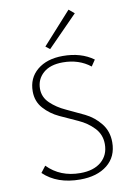

<svg xmlns="http://www.w3.org/2000/svg" viewBox="-98 -965 715 1033"><g transform="rotate(-10 259.0 -448.5)"><path d="M217 -712 194 -730 351 -904 381 -879ZM418 -158Q418 -210 383.5 -246.5Q349 -283 300 -305Q251 -327 202.5 -349.5Q154 -372 119.5 -410.5Q85 -449 85 -504Q85 -577 137.5 -620.5Q190 -664 277 -664Q377 -664 444 -615L421 -581Q359 -630 271 -630Q202 -630 164 -596.5Q126 -563 126 -511Q126 -465 160.5 -432Q195 -399 243.5 -377Q292 -355 341 -331Q390 -307 424.5 -264Q459 -221 459 -161Q459 -82 403.5 -37.5Q348 7 255 7Q129 7 55 -64L82 -99Q152 -27 262 -27Q335 -27 376.5 -62.5Q418 -98 418 -158Z"/></g></svg>

Font: EauTestText Light
Style: Regular
Weight: 300
Designer: Christian Thalmann (Catharsis Fonts)
Version: Version 0.001;PS 000.001;hotconv 1.0.88;makeotf.lib2.5.64775